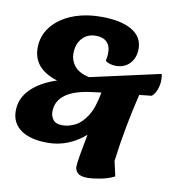

<svg xmlns="http://www.w3.org/2000/svg" viewBox="-88 -733 875 960"><g transform="rotate(10 349.5 -252.5)"><path d="M556 119Q525 135 485 142.5Q445 150 420 150Q383 150 369.5 136Q356 122 356 105Q356 88 364 41.5Q372 -5 383 -62Q342 -26 294 -7Q246 12 193 12Q105 12 57 -22Q9 -56 9 -118Q9 -181 55.5 -228Q102 -275 186 -303Q62 -341 62 -447Q62 -508 99 -555Q136 -602 201 -628.5Q266 -655 350 -655Q450 -655 505 -622.5Q560 -590 560 -530Q560 -483 533 -454.5Q506 -426 461 -426Q445 -426 429 -431.5Q413 -437 409 -444Q410 -449 412 -460Q414 -471 414 -484Q414 -519 394.5 -538Q375 -557 339 -557Q296 -557 269.5 -527.5Q243 -498 243 -450Q243 -415 265.5 -387Q288 -359 340 -347L695 -426Q699 -417 699 -397Q699 -370 690 -346.5Q681 -323 666 -310L603 -303Q583 -220 567 -135.5Q551 -51 539 43ZM190 -145Q190 -123 203.5 -105Q217 -87 251 -87Q282 -87 314.5 -103Q347 -119 374 -161Q401 -203 415 -282L374 -277Q190 -256 190 -145Z"/></g></svg>

Font: Petrona Black
Style: Italic
Weight: 900
Italic angle: -9°
Designer: Ringo R. Seeber
Foundry: Ringo R. Seeber
Version: Version 2.001; ttfautohint (v1.8.3)